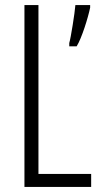

<svg xmlns="http://www.w3.org/2000/svg" viewBox="-20 -734 396 754"><path d="M76 0H338V-51H131V-714H76ZM334 -704V-714H276C274 -685 258 -584 252 -565V-552H281C301 -584 326 -665 334 -704Z"/></svg>

Font: Noto Sans Khmer UI ExtraCondensed Light
Style: Regular
Weight: 300
Width: 2
Designer: Danh Hong and the Monotype Design Team
Foundry: Monotype Imaging Inc.
Version: Version 2.002